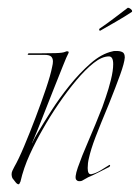

<svg xmlns="http://www.w3.org/2000/svg" viewBox="-20 -463 362 497"><path d="M28 14Q24 14 19 7Q14 0 12 -2Q11 -4 10.5 -7Q10 -10 10 -12Q10 -17 12.5 -22Q15 -27 17 -31Q28 -50 42.5 -84.5Q57 -119 72 -158.5Q87 -198 99 -233.5Q111 -269 115 -290Q116 -294 116.5 -297.5Q117 -301 117 -304Q117 -312 112.5 -316.5Q108 -321 95 -321H54Q51 -321 52 -323Q53 -325 55 -325H86Q104 -325 123.5 -325.5Q143 -326 149 -329Q153 -331 156 -330Q159 -329 157 -325Q153 -318 142.5 -291.5Q132 -265 118 -230Q104 -195 90 -159Q76 -123 64 -95Q63 -94 63 -92Q70 -107 78 -120Q91 -142 112 -175Q133 -208 159.5 -241Q186 -274 214.5 -299Q243 -324 271 -330Q274 -331 277 -331Q280 -331 283 -331Q291 -331 297 -328Q303 -325 303 -314Q302 -300 291 -269.5Q280 -239 262 -194Q239 -139 227 -107.5Q215 -76 210 -53Q207 -41 207 -28Q207 -11 216 -12Q227 -14 240.5 -22Q254 -30 263 -36H264Q264 -36 264.5 -36Q265 -36 265 -35Q265 -31 259 -29Q255 -27 237.5 -18Q220 -9 208 -4L192 5Q189 6 186 6Q182 6 180.5 5Q179 4 178 3Q172 -2 181.5 -29.5Q191 -57 209 -98.5Q227 -140 245 -186Q247 -192 254 -212Q261 -232 267 -256Q273 -280 273 -297Q273 -317 262 -317Q244 -317 222.5 -300Q201 -283 177.5 -255Q154 -227 131.5 -194Q109 -161 91 -129Q73 -98 57 -63Q41 -28 33 7L30 13Q29 14 28 14ZM242 -385Q238 -382 237 -385Q236 -388 238 -389Q257 -402 275.5 -416Q294 -430 311 -443Q314 -443 318 -440Q322 -437 322 -434Q322 -433 321.5 -432.5Q321 -432 321 -432Q303 -420 279.5 -406.5Q256 -393 242 -385Z"/></svg>

Font: Explora
Style: Regular
Weight: 400
Designer: Robert E. Leuschke
Foundry: Robert E. Leuschke
Version: Version 1.010